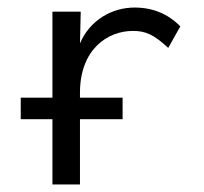

<svg xmlns="http://www.w3.org/2000/svg" viewBox="-20 -488 540 509"><path d="M119 1H192V-172H305V-229H192V-242C192 -357 265 -406 332 -406C366 -406 387 -397 426 -361L458 -418C426 -451 385 -468 337 -468C276 -468 218 -434 192 -373L194 -457H119V-229H35V-172H119Z"/></svg>

Font: Inconsolata Thin
Style: Regular
Weight: 100
Monospace: yes
Designer: Raph Levien, Cyreal, Brenton Simpson
Foundry: Raph Levien, Cyreal, Google
Version: Version 3.100